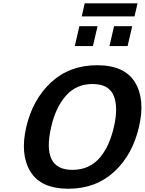

<svg xmlns="http://www.w3.org/2000/svg" viewBox="-20 -1130 877 1163"><path d="M794.9 -1030.8H475.1L493.2 -1109.9H813ZM752.9 -851.1H643.1L670.9 -971.2H780.8ZM543 -851.1H433.1L460.9 -971.2H570.8ZM821.8 -360.8Q782.7 -192.4 672.9 -90.8Q560.5 13.2 395 13.2Q227.5 13.2 164.1 -90.8Q100.6 -195.3 139.2 -360.8Q178.2 -527.8 289.1 -630.9Q401.4 -734.9 567.9 -734.9Q734.4 -734.9 797.9 -630.9Q860.8 -527.8 821.8 -360.8ZM669.9 -360.8Q697.3 -480.5 668.9 -549.8Q640.1 -621.1 540 -621.1Q441.4 -621.1 378.9 -549.8Q316.9 -479 290 -360.8Q230 -99.6 419.9 -101.1Q472.2 -101.1 514.6 -121.1Q557.1 -141.1 586.9 -177.5Q616.7 -213.9 636.7 -259Q656.7 -304.2 669.9 -360.8Z"/></svg>

Font: Perun
Style: Bold Italic
Weight: 700
Italic angle: -12°
Foundry: Copyright (c) Stefan Peev, Context Ltd, 2016
Version: Version 001.000